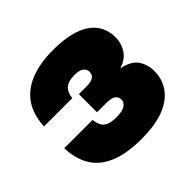

<svg xmlns="http://www.w3.org/2000/svg" viewBox="-142 -691 853 853"><g transform="rotate(-45 284.0 -265.0)"><path d="M293 14Q198 14 138.5 -11.5Q79 -37 50.5 -85Q22 -133 20 -200H198Q200 -181 207 -165.5Q214 -150 231.5 -141.5Q249 -133 282 -133Q321 -133 337 -145Q353 -157 353 -172Q353 -191 339 -200.5Q325 -210 292 -210H236V-324H283Q313 -324 326.5 -333Q340 -342 340 -361Q340 -377 326.5 -387.5Q313 -398 282 -398Q242 -398 223.5 -380.5Q205 -363 203 -332H25Q29 -405 61.5 -451.5Q94 -498 153.5 -521Q213 -544 292 -544Q410 -544 470 -503.5Q530 -463 530 -387Q530 -349 509.5 -318Q489 -287 447 -275Q504 -263 525 -231.5Q546 -200 546 -159Q546 -107 517 -67.5Q488 -28 432.5 -7Q377 14 293 14Z"/></g></svg>

Font: Golos Text ExtraBold
Style: Regular
Weight: 800
Designer: A.Korolkova, Vitaly Kuzmin
Foundry: ParaType Ltd
Version: Version 2.004